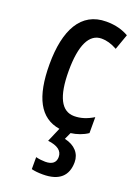

<svg xmlns="http://www.w3.org/2000/svg" viewBox="-150 -614 662 917"><g transform="rotate(20 181.0 -155.0)"><path d="M313 133C313 90 285 56 231 44L247 9C277 5 307 -5 332 -22V-103C299 -83 268 -73 235 -73C170 -73 137 -137 137 -267C137 -398 170 -466 233 -466C258 -466 283 -459 312 -443L340 -522C310 -539 275 -550 226 -550C98 -550 40 -440 40 -266C40 -99 88 -8 190 8L159 80C208 86 233 104 233 136C233 163 216 179 180 179C166 179 147 177 132 173V234C148 238 166 240 190 240C273 240 313 202 313 133Z"/></g></svg>

Font: Noto Sans Sinhala UI ExtraCondensed Medium
Style: Regular
Weight: 500
Width: 2
Designer: Jelle Bosma - Monotype Design Team
Foundry: Monotype Imaging Inc.
Version: Version 2.006